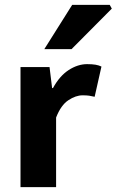

<svg xmlns="http://www.w3.org/2000/svg" viewBox="-20 -773 482 793"><path d="M64.7 0V-496.1H184.6L195.2 -409.4H198.9Q226 -459.2 263.7 -483.7Q301.4 -508.1 339.8 -508.1Q360.9 -508.1 374.8 -505.7Q388.6 -503.3 399 -498.1L370.9 -373.3Q358.6 -376.3 348 -377.8Q337.4 -379.3 321 -379.3Q292.9 -379.3 262.3 -359Q231.6 -338.7 211.7 -287.5V0ZM163 -570 278.2 -753H433.2L441.8 -737.4L275.4 -570Z"/></svg>

Font: Source Sans 3
Style: Regular
Weight: 200
Designer: Paul D. Hunt
Foundry: Adobe
Version: Version 3.046;hotconv 1.0.118;makeotfexe 2.5.65603